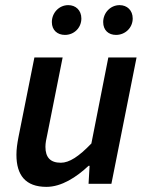

<svg xmlns="http://www.w3.org/2000/svg" viewBox="-20 -716 574 748"><path d="M161 12C220 12 278 -26 325 -70H329L325 0H414L512 -492H402L336 -157C287 -106 250 -82 217 -82C176 -82 157 -103 157 -144C157 -159 160 -173 165 -196L224 -492H114L52 -182C47 -156 44 -135 44 -113C44 -34 79 12 161 12ZM233 -580C269 -580 297 -608 297 -644C297 -676 275 -696 246 -696C210 -696 182 -666 182 -630C182 -598 204 -580 233 -580ZM432 -580C468 -580 497 -608 497 -644C497 -676 475 -696 446 -696C410 -696 382 -666 382 -630C382 -598 403 -580 432 -580Z"/></svg>

Font: Source Sans Pro Semibold
Style: Italic
Weight: 600
Italic angle: -11°
Designer: Paul D. Hunt
Foundry: Adobe Systems Incorporated
Version: Version 3.006;hotconv 1.0.111;makeotfexe 2.5.65597